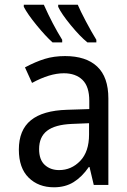

<svg xmlns="http://www.w3.org/2000/svg" viewBox="-20 -785 540 815"><path d="M60 -150Q60 -233 111 -274.5Q162 -316 265 -319L359 -322V-357Q359 -418 330 -446Q301 -474 251 -474Q191 -474 116 -433L86 -499Q131 -523 170 -535Q209 -547 256 -547Q345 -547 392.5 -502.5Q440 -458 440 -367V0H378L360 -76H357Q328 -34 292.5 -12Q257 10 209 10Q143 10 101.5 -31Q60 -72 60 -150ZM358 -214V-262L285 -259Q214 -256 180 -230Q146 -204 146 -152Q146 -107 170 -85Q194 -63 231 -63Q283 -63 320.5 -102Q358 -141 358 -214ZM81 -756V-765H166Q203 -682 244 -616V-605H203Q173 -632 135 -678.5Q97 -725 81 -756ZM227 -756V-765H310Q321 -739 344.5 -694.5Q368 -650 389 -616V-605H351Q320 -630 280.5 -678Q241 -726 227 -756Z"/></svg>

Font: Noto Sans Mono UI Cond
Style: Regular
Weight: 400
Width: 3
Monospace: yes
Designer: Monotype Design team
Foundry: Monotype Imaging Inc.
Version: Version 1.000